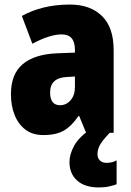

<svg xmlns="http://www.w3.org/2000/svg" viewBox="-20 -583 573 843"><path d="M287 -563Q376 -563 427.5 -513Q479 -463 479 -363V0H358L328 -73H324Q295 -30 261 -10Q227 10 170 10Q123 10 91.5 -14Q60 -38 44 -78.5Q28 -119 28 -169Q28 -258 80 -301.5Q132 -345 231 -349L309 -352V-364Q309 -432 251 -432Q199 -432 122 -391L76 -513Q119 -537 172 -550Q225 -563 287 -563ZM275 -245Q200 -242 200 -177Q200 -121 244 -121Q271 -121 290 -143Q309 -165 309 -200V-247ZM408 94Q408 111 418.5 121.5Q429 132 448 132Q461 132 472.5 129Q484 126 492 121V226Q479 231 459.5 235.5Q440 240 414 240Q353 240 319 210Q285 180 285 128Q285 95 305.5 57Q326 19 382 -19L462 0Q430 33 419 53Q408 73 408 94Z"/></svg>

Font: Noto Sans Thai Cond Blk
Style: Regular
Weight: 900
Width: 3
Designer: Monotype Design Team
Foundry: Monotype Imaging Inc.
Version: Version 2.002; ttfautohint (v1.8.4.7-5d5b)